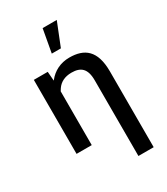

<svg xmlns="http://www.w3.org/2000/svg" viewBox="-235 -881 1035 1187"><g transform="rotate(-30 283.0 -287.5)"><path d="M164.6 -528.3H65.4V0H173.8V-383.8C177.2 -390.1 180.7 -395.5 184.6 -400.9C206.1 -432.1 240.2 -450.7 288.6 -450.7C353 -450.7 390.1 -423.3 390.1 -337.4V202.6H499V-338.4C499 -489.3 430.2 -538.1 323.7 -538.1C259.8 -538.1 207.5 -510.7 171.9 -465.3L169.9 -462.4ZM242.7 -613.3H307.6L373.5 -778.3H272.5Z"/></g></svg>

Font: Bert Sans Medium
Style: Regular
Weight: 500
Designer: Christian Robertson (Google), Cristiano Sobral
Foundry: Google, Cristiano Sobral
Version: Version 3.101